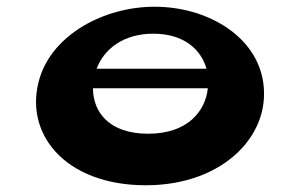

<svg xmlns="http://www.w3.org/2000/svg" viewBox="-20 -552 888 570"><path d="M593 -348H267C288 -405 345 -452 435 -452C526 -452 577 -405 593 -348ZM256 -290H597C590 -222 537 -155 420 -155C301 -155 256 -222 256 -290ZM98 -321C48 -159 170 -2 413 -2C649 -2 793 -159 759 -321C732 -450 591 -532 439 -532C289 -532 138 -450 98 -321Z"/></svg>

Font: Hussar Milosc
Style: Bold
Weight: 700
Foundry: Cannot Into Space Fonts
Version: Version 1.02